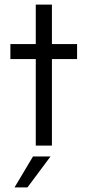

<svg xmlns="http://www.w3.org/2000/svg" viewBox="-20 -631 379 832"><path d="M135 -375H25V-440H135V-611H205V-440H314V-375H205V0H135ZM123 47H199L99 181H43Z"/></svg>

Font: Teachers[wght]
Style: Regular
Weight: 400
Designer: Alfredo Marco Pradil & Chank Diesel
Version: Version 1.000;Glyphs 3.1.2 (3151)